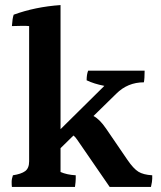

<svg xmlns="http://www.w3.org/2000/svg" viewBox="-20 -785 634 758"><path d="M581 -93Q581 -90 581 -79.5Q581 -69 576 -47H413L285 -233Q277 -245 270 -250L219 -200V-106Q244 -95 279 -93Q279 -89 279 -79Q279 -69 276 -47H27Q26 -54 26 -66.5Q26 -79 31 -93Q64 -98 79.5 -109.5Q95 -121 95 -148V-682Q86 -683 69 -683Q52 -683 27 -682Q29 -713 34 -727Q119 -758 219 -765V-275L392 -446Q351 -454 322 -468Q322 -491 328 -506H551Q551 -474 548 -460Q484 -460 439 -415L349 -327Q373 -315 399 -277L483 -154Q507 -119 526.5 -107Q546 -95 581 -93Z"/></svg>

Font: Halant SemiBold
Style: Regular
Weight: 600
Designer: Hitesh Malaviya (Devanagari), Satya Rajpurohit (Latin)
Foundry: Indian Type Foundry
Version: Version 1.101;PS 1.0;hotconv 1.0.78;makeotf.lib2.5.61930; tt